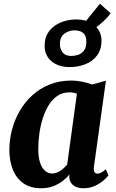

<svg xmlns="http://www.w3.org/2000/svg" viewBox="-20 -996 620 1026"><path d="M482 -105.5Q479.5 -85 485 -76.5Q490.5 -68 501 -68Q508.5 -68 519 -73Q529.5 -78 545.5 -91L559.5 -59Q554 -50.5 535.5 -33.8Q517 -17 488.8 -3.5Q460.5 10 424.5 10Q393 10 372.5 -5.2Q352 -20.5 350 -50.5L351.5 -63.5Q336 -45 314 -28.2Q292 -11.5 263.8 -0.8Q235.5 10 200 10Q141.5 10 103.8 -17.5Q66 -45 48 -91.2Q30 -137.5 30 -193.5Q30 -249 44.2 -303Q58.5 -357 86.2 -404.5Q114 -452 154.2 -488.2Q194.5 -524.5 246.8 -545Q299 -565.5 362 -565.5Q390 -565.5 421.2 -559Q452.5 -552.5 473.5 -544.5L546 -565ZM391 -495.5Q382 -499 371.8 -500.8Q361.5 -502.5 350.5 -502.5Q315 -502.5 287.5 -484.2Q260 -466 240.5 -434.5Q221 -403 208.5 -363.5Q196 -324 190.2 -281.2Q184.5 -238.5 184.5 -198Q184.5 -157 193.8 -128Q203 -99 219.8 -84Q236.5 -69 259 -69Q271 -69 282.2 -73Q293.5 -77 303.5 -83.8Q313.5 -90.5 322.2 -99Q331 -107.5 339 -116.5ZM353 -637.5Q292.5 -637.5 255.5 -668.5Q218.5 -699.5 218.5 -751Q218.5 -790 234.2 -816.8Q250 -843.5 275.2 -860.2Q300.5 -877 329.8 -884.5Q359 -892 386.5 -892Q450.5 -892 486.5 -859.5Q522.5 -827 522.5 -778Q522 -730 498 -698.8Q474 -667.5 435.2 -652.5Q396.5 -637.5 353 -637.5ZM361 -697Q379.5 -697 398 -703.2Q416.5 -709.5 429 -726.2Q441.5 -743 441.5 -773.5Q441.5 -805 424.8 -819.5Q408 -834 376.5 -834Q350 -834 325.2 -816.8Q300.5 -799.5 300 -760.5Q300 -735.5 314.5 -716.2Q329 -697 361 -697ZM441 -819 409.5 -847 514 -976 571 -925.5Q563 -912.5 547.8 -897Q532.5 -881.5 514.2 -866Q496 -850.5 478 -838.8Q460 -827 446.5 -821.5Z"/></svg>

Font: Merriweather 24pt ExtraBold
Style: Italic
Weight: 800
Italic angle: -7.8°
Version: Version 2.101